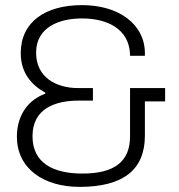

<svg xmlns="http://www.w3.org/2000/svg" viewBox="-20 -718 700 750"><path d="M291 12C459 12 546 -53 546 -188V-322H625V-374H488V-185C488 -87 427 -40 302 -40C188 -40 107 -81 107 -186C107 -294 196 -325 287 -325H343V-374H285C199 -374 121 -416 121 -512C121 -614 215 -646 300 -646C401 -646 484 -604 488 -506V-500H546V-510C546 -624 443 -698 301 -698C156 -698 61 -632 61 -510C61 -433 104 -385 157 -356V-352C95 -330 46 -273 46 -184C46 -62 147 12 291 12Z"/></svg>

Font: Archivo ExtraLight
Style: Regular
Weight: 200
Designer: Hector Gatti
Foundry: Omnibus-Type
Version: Version 2.001